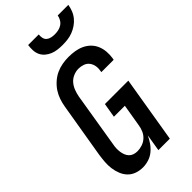

<svg xmlns="http://www.w3.org/2000/svg" viewBox="-293 -1024 1102 1102"><g transform="rotate(-45 257.5 -473.5)"><path d="M159 8Q132 8 108 -0.5Q84 -9 67 -26.5Q50 -44 40.5 -67.5Q31 -91 27.5 -116.5Q24 -142 26 -168.5Q28 -195 32 -222L88 -556Q92 -581 100.5 -606Q109 -631 123.5 -653Q138 -675 159 -693.5Q180 -712 204 -723Q228 -734 253.5 -738.5Q279 -743 304 -743Q330 -743 355 -739Q380 -735 402.5 -724.5Q425 -714 442 -697Q459 -680 468.5 -657.5Q478 -635 480 -609.5Q482 -584 478 -558L476 -548H376L377 -554Q381 -574 378 -593Q375 -612 364 -627Q353 -642 334.5 -648.5Q316 -655 297 -655Q276 -655 255 -646Q234 -637 220 -620.5Q206 -604 198 -583.5Q190 -563 186 -542L131 -207Q128 -192 127.5 -177.5Q127 -163 129 -149Q131 -135 136 -122Q141 -109 150.5 -99Q160 -89 173.5 -84.5Q187 -80 202 -80Q221 -80 241 -86.5Q261 -93 276.5 -107Q292 -121 300.5 -140Q309 -159 312 -179L335 -316H246L261 -404H451L384 0H291L308 -103Q298 -81 283.5 -60Q269 -39 249.5 -23Q230 -7 206 0.5Q182 8 159 8ZM329 -815Q309 -815 289 -817.5Q269 -820 251 -827.5Q233 -835 218.5 -847.5Q204 -860 196 -877Q188 -894 187 -914.5Q186 -935 189 -955H275Q273 -941 276 -927Q279 -913 289 -904.5Q299 -896 313 -893Q327 -890 341 -890Q355 -890 370 -893Q385 -896 398 -904.5Q411 -913 419 -927Q427 -941 429 -955H515Q512 -935 504 -914.5Q496 -894 482 -877Q468 -860 449.5 -847.5Q431 -835 411 -827.5Q391 -820 370 -817.5Q349 -815 329 -815Z"/></g></svg>

Font: Iosevka Semibold Oblique
Style: Regular
Weight: 600
Italic angle: -9°
Monospace: yes
Designer: Belleve Invis
Foundry: Belleve Invis
Version: Version 32.5.0; ttfautohint (v1.8.4)